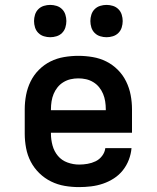

<svg xmlns="http://www.w3.org/2000/svg" viewBox="-20 -756 640 784"><path d="M303 8Q273 8 244 3Q215 -2 188.5 -15Q162 -28 140.5 -49Q119 -70 105.5 -96Q92 -122 86.5 -151.5Q81 -181 81 -210V-310Q81 -339 86.5 -368Q92 -397 105 -423.5Q118 -450 139 -471Q160 -492 186 -505Q212 -518 241.5 -523Q271 -528 300 -528Q329 -528 358.5 -523Q388 -518 414 -505Q440 -492 461 -471Q482 -450 495 -423.5Q508 -397 513.5 -368Q519 -339 519 -310V-214H188V-210Q188 -186 194.5 -162Q201 -138 216.5 -119.5Q232 -101 255.5 -92.5Q279 -84 303 -84Q320 -84 337.5 -87Q355 -90 370.5 -97.5Q386 -105 397 -119.5Q408 -134 410 -151H517Q515 -127 506 -103.5Q497 -80 481.5 -60.5Q466 -41 445 -27.5Q424 -14 400.5 -6Q377 2 352 5Q327 8 303 8ZM188 -306H412V-310Q412 -326 409.5 -342Q407 -358 401 -372.5Q395 -387 385 -399.5Q375 -412 361 -420.5Q347 -429 331.5 -432.5Q316 -436 300 -436Q284 -436 268.5 -432.5Q253 -429 239 -420.5Q225 -412 215 -399.5Q205 -387 199 -372.5Q193 -358 190.5 -342Q188 -326 188 -310ZM415 -604Q402 -604 389 -608Q376 -612 366.5 -621.5Q357 -631 353 -644Q349 -657 349 -670Q349 -683 353 -696Q357 -709 366.5 -718.5Q376 -728 389 -732Q402 -736 415 -736Q428 -736 441 -732Q454 -728 463.5 -718.5Q473 -709 477 -696Q481 -683 481 -670Q481 -657 477 -644Q473 -631 463.5 -621.5Q454 -612 441 -608Q428 -604 415 -604ZM185 -604Q172 -604 159 -608Q146 -612 136.5 -621.5Q127 -631 123 -644Q119 -657 119 -670Q119 -683 123 -696Q127 -709 136.5 -718.5Q146 -728 159 -732Q172 -736 185 -736Q198 -736 211 -732Q224 -728 233.5 -718.5Q243 -709 247 -696Q251 -683 251 -670Q251 -657 247 -644Q243 -631 233.5 -621.5Q224 -612 211 -608Q198 -604 185 -604Z"/></svg>

Font: Iosevka Etoile Semibold
Style: Regular
Weight: 600
Designer: Belleve Invis
Foundry: Belleve Invis
Version: Version 22.1.2; ttfautohint (v1.8.4)